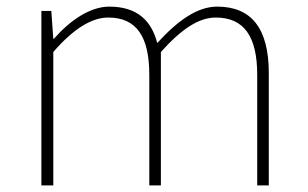

<svg xmlns="http://www.w3.org/2000/svg" viewBox="-20 -560 929 580"><path d="M105 0H141V-403C201 -472 256 -507 307 -507C392 -507 431 -450 431 -334V0H466V-403C528 -472 580 -507 632 -507C717 -507 757 -450 757 -334V0H792V-339C792 -475 739 -540 636 -540C576 -540 517 -498 455 -430C438 -496 396 -540 310 -540C252 -540 191 -498 143 -443H141L135 -527H105Z"/></svg>

Font: Source Han Sans CN ExtraLight
Style: Regular
Weight: 250
Designer: Ryoko NISHIZUKA (kana & ideographs); Paul D. Hunt (Latin, Greek & Cyrillic); Wenlong ZHANG (bopomofo); Sandoll Communica
Foundry: Adobe Systems Incorporated
Version: Version 1.004;PS 1.004;hotconv 16.6.51;makeotf.lib2.5.65220